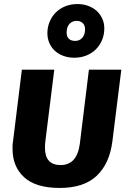

<svg xmlns="http://www.w3.org/2000/svg" viewBox="-20 -912 638 948"><path d="M275 16Q157 16 99.5 -36.5Q42 -89 42 -176V-193Q42 -202 44 -212L88 -568H248L204 -215Q203 -206 202.5 -198.5Q202 -191 202 -183Q202 -97 279 -97Q360 -97 374 -201L419 -568H579L535 -215Q521 -104 457.5 -44Q394 16 275 16ZM351 -710Q373 -710 386.5 -725.5Q400 -741 400 -768Q400 -787 388.5 -798Q377 -809 359 -809Q336 -809 322.5 -793.5Q309 -778 309 -751Q309 -731 320 -720.5Q331 -710 351 -710ZM347 -627Q317 -627 292 -636.5Q267 -646 250 -662Q233 -678 223.5 -700Q214 -722 214 -748Q214 -778 225 -804.5Q236 -831 255.5 -850.5Q275 -870 302.5 -881Q330 -892 363 -892Q391 -892 415.5 -883Q440 -874 457.5 -858Q475 -842 485 -820Q495 -798 495 -772Q495 -741 484 -714.5Q473 -688 453.5 -668.5Q434 -649 406.5 -638Q379 -627 347 -627Z"/></svg>

Font: Qjlgwqiwhsfqbnnlvksmvfsycuq
Style: Regular
Weight: 700
Italic angle: -8°
Designer: Carrois Corporate & Edenspiekermann
Foundry: Carrois Corporate GbR & Edenspiekermann AG
Version: Version 2.001